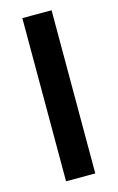

<svg xmlns="http://www.w3.org/2000/svg" viewBox="-108 -728 476 775"><g transform="rotate(-15 129.5 -341.0)"><path d="M190.6 -682.3H68.4V-0.5H190.6Z"/></g></svg>

Font: Vazirmatn NL
Style: Regular
Weight: 400
Designer: Saber Rastikerdar
Foundry: Saber Rastikerdar
Version: Version 33.003